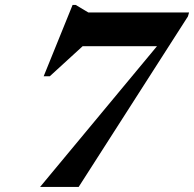

<svg xmlns="http://www.w3.org/2000/svg" viewBox="-20 -734 762 754"><path d="M223 -552.5 357.5 -601 175.5 -434.5H151.5L265 -714.5H277.5L327 -685H722.5L718 -669.5L289 0H137.5L655 -623L616.5 -552.5Z"/></svg>

Font: Newsreader 36pt
Style: Bold Italic
Weight: 700
Italic angle: -17°
Designer: Hugues Gentile
Foundry: Production Type
Version: Version 1.003